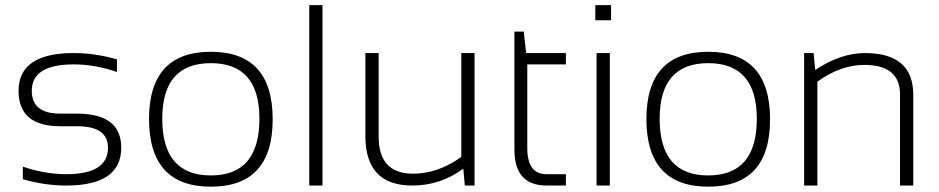

<svg xmlns="http://www.w3.org/2000/svg" viewBox="-20 -718 3632 743"><path d="M68.4 -24.4V-73.2Q153.8 -43.9 236.3 -43.9Q397.9 -43.9 397.9 -146.5Q397.9 -229.5 278.3 -229.5H212.9Q51.8 -229.5 51.8 -366.2Q51.8 -512.7 265.1 -512.7Q347.2 -512.7 432.6 -488.3V-439.5Q347.2 -468.8 265.1 -468.8Q103 -468.8 103 -366.2Q103 -278.3 212.9 -278.3H278.3Q449.2 -278.3 449.2 -146.5Q449.2 0 236.3 0Q153.8 0 68.4 -24.4Z M795.9 -39.1Q983.9 -39.1 983.9 -258.3Q983.9 -473.6 795.9 -473.6Q607.9 -473.6 607.9 -258.3Q607.9 -39.1 795.9 -39.1ZM556.6 -256.3Q556.6 -517.6 795.9 -517.6Q1035.2 -517.6 1035.2 -256.3Q1035.2 4.4 795.9 4.4Q557.6 4.4 556.6 -256.3Z M1228 -698.2V0H1176.8V-698.2Z M1816.4 -512.7V0H1778.8L1772.9 -65.4Q1684.6 0 1575.7 0Q1394 0 1394 -190.9V-512.7H1445.3V-189.5Q1445.3 -45.9 1578.1 -45.9Q1675.3 -45.9 1765.1 -110.8V-512.7Z M1970.7 -595.7H2006.8L2016.1 -512.7H2169.9V-468.8H2020.5V-145Q2020.5 -43.9 2094.7 -43.9H2169.9V0H2095.7Q1970.7 0 1970.7 -138.2Z M2344.7 -698.2V-639.6H2283.7V-698.2ZM2339.8 -512.7V0H2288.6V-512.7Z M2720.7 -39.1Q2908.7 -39.1 2908.7 -258.3Q2908.7 -473.6 2720.7 -473.6Q2532.7 -473.6 2532.7 -258.3Q2532.7 -39.1 2720.7 -39.1ZM2481.4 -256.3Q2481.4 -517.6 2720.7 -517.6Q2960 -517.6 2960 -256.3Q2960 4.4 2720.7 4.4Q2482.4 4.4 2481.4 -256.3Z M3091.8 0V-512.7H3128.4L3134.8 -447.3Q3232.9 -512.7 3327.1 -512.7Q3514.2 -512.7 3514.2 -351.1V0H3462.9V-352.5Q3462.9 -466.8 3324.7 -466.8Q3232.4 -466.8 3143.1 -401.9V0Z"/></svg>

Font: Sansation Light
Style: Light
Weight: 300
Designer: Bernd Montag
Version: Version 1.301